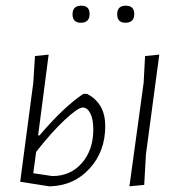

<svg xmlns="http://www.w3.org/2000/svg" viewBox="-20 -651 633 675"><path d="M266 -631Q295 -631 295 -602Q295 -571 264 -571Q235 -571 235 -601Q235 -631 266 -631ZM452 -602Q452 -571 421 -571Q392 -571 392 -601Q392 -631 422 -631Q452 -631 452 -602ZM540 -459 493 -108 487 -1 435 4 485 -360 490 -454ZM51 -12 97 -360 103 -454 151 -459 114 -175H119Q204 -275 273 -321H286Q350 -288 350 -208Q350 -119 295.5 -59Q241 1 158 4H153ZM271 -273Q254 -273 207.5 -229.5Q161 -186 107 -117L97 -42L164 -32Q228 -32 268 -78Q308 -124 308 -196Q308 -232 297.5 -252.5Q287 -273 271 -273Z"/></svg>

Font: Alegreya Sans Light
Style: Italic
Weight: 300
Italic angle: -7°
Designer: Juan Pablo del Peral
Foundry: Huerta Tipografica
Version: Version 2.007